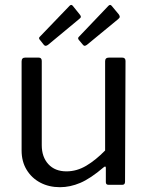

<svg xmlns="http://www.w3.org/2000/svg" viewBox="-20 -770 619 800"><path d="M257 -56Q300 -56 339.5 -79.5Q379 -103 418 -143V-515Q418 -530 434 -530H489Q503 -530 503 -516L501 -13Q501 0 490 0H432Q421 0 421 -11V-70Q421 -75 419 -76Q417 -77 412 -73Q357 -26 314.5 -8Q272 10 230 10Q184 10 148 -9Q112 -28 91 -62.5Q70 -97 70 -143V-514Q70 -530 85 -530H141Q154 -530 154 -516V-165Q154 -116 181.5 -86Q209 -56 257 -56ZM283 -746 312 -710Q317 -704 317 -700Q317 -696 309 -690L180 -583Q174 -579 170 -579Q166 -579 162 -584L147 -603Q139 -611 146 -617L270 -746Q277 -753 283 -746ZM445 -746 475 -710Q479 -704 479 -700Q479 -696 472 -690L342 -583Q336 -579 332.5 -579Q329 -579 325 -584L309 -603Q302 -611 309 -617L432 -746Q439 -753 445 -746Z"/></svg>

Font: Libre Franklin Thin
Style: Regular
Weight: 400
Version: Version 3.000